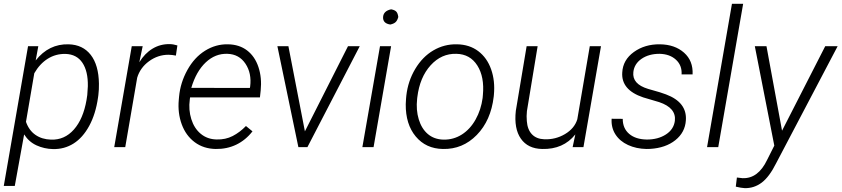

<svg xmlns="http://www.w3.org/2000/svg" viewBox="-33 -770 4405 1005"><path d="M244.1 10.3Q198.7 9.3 158.4 -9Q118.2 -27.3 93.3 -66.4L44.4 203.1H-13.2L113.8 -528.3H167.5L153.8 -453.6Q222.7 -541 326.2 -538.1Q400.4 -536.1 441.9 -482.9Q483.4 -429.7 484.9 -332Q485.4 -301.3 481.9 -272.5L480 -258.8Q467.8 -173.3 434.1 -111.3Q400.4 -49.3 352.1 -18.8Q303.7 11.7 244.1 10.3ZM423.8 -272.5 426.8 -318.8Q428.2 -397 398.4 -441.4Q368.7 -485.8 310.1 -487.8Q258.8 -488.8 217 -462.6Q175.3 -436.5 146.5 -386.7L103 -132.3Q118.7 -87.4 152.6 -64Q186.5 -40.5 233.9 -39.1Q304.7 -36.6 353.8 -92Q402.8 -147.5 419.9 -246.6Z M887.7 -479Q868.7 -482.9 849.1 -483.4Q793.5 -483.4 747.1 -449.5Q700.7 -415.5 685.1 -363.3L622.6 0H564.9L656.7 -528.3H713.9L696.3 -444.3Q725.1 -491.2 765.9 -515.6Q806.6 -540 855.5 -539.1Q872.6 -539.1 895.5 -532.2Z M1096.2 9.8Q1032.7 8.8 986.3 -25.6Q939.9 -60.1 918.2 -119.4Q896.5 -178.7 902.8 -247.6L904.3 -264.2Q911.1 -337.4 947.8 -403.6Q984.4 -469.7 1040.5 -504.6Q1096.7 -539.6 1160.6 -538.1Q1219.7 -537.1 1260.5 -505.9Q1301.3 -474.6 1319.8 -418.9Q1338.4 -363.3 1331.5 -295.9L1327.6 -260.3H961.9L960.4 -248.5Q953.1 -195.3 968.3 -146.7Q983.4 -98.1 1017.8 -69.6Q1052.2 -41 1100.6 -40Q1147.5 -38.6 1185.1 -58.1Q1222.7 -77.6 1254.4 -110.4L1288.6 -82.5Q1252.9 -36.6 1203.9 -12.9Q1154.8 10.7 1096.2 9.8ZM1157.7 -488.3Q1094.2 -490.7 1043.9 -443.4Q993.7 -396 968.3 -310.1L1274.9 -309.6L1276.4 -316.9Q1285.2 -386.2 1252 -436.3Q1218.8 -486.3 1157.7 -488.3Z M1563 -82.5 1788.6 -528.3H1850.1L1576.2 0H1528.8L1418.9 -528.3H1476.6Z M1922.4 0H1863.8L1956.1 -528.3H2014.2ZM1972.2 -681.2Q1974.6 -712.9 2014.2 -721.2Q2033.2 -717.8 2041.3 -709.2Q2049.3 -700.7 2051.8 -681.2Q2046.9 -662.6 2037.6 -654.1Q2028.3 -645.5 2009.8 -641.6Q1970.2 -647.5 1972.2 -681.2Z M2093.8 -269Q2102.5 -345.7 2140.6 -409.4Q2178.7 -473.1 2235.6 -506.3Q2292.5 -539.6 2358.9 -538.1Q2424.3 -537.1 2470.5 -502.2Q2516.6 -467.3 2537.8 -407Q2559.1 -346.7 2552.2 -273.4L2551.3 -264.2Q2536.6 -139.2 2462.6 -63.5Q2388.7 12.2 2285.2 9.8Q2196.3 8.3 2143.1 -55.7Q2089.8 -119.6 2090.8 -224.6L2092.3 -252.4ZM2150.4 -252.4Q2144 -194.3 2158.9 -145.3Q2173.8 -96.2 2206.5 -68.4Q2239.3 -40.5 2288.1 -39.1Q2340.8 -38.1 2384.5 -65.9Q2428.2 -93.8 2456.5 -144.5Q2484.9 -195.3 2493.2 -256.8L2494.6 -272.9Q2503.4 -367.2 2465.6 -427Q2427.7 -486.8 2356 -488.3Q2277.8 -490.7 2220.9 -428Q2164.1 -365.2 2151.4 -261.2Z M2978.5 -66.4Q2915.5 12.7 2804.7 9.8Q2730 8.3 2693.4 -44.2Q2656.7 -96.7 2667 -189.9L2723.6 -528.3H2781.2L2725.1 -188.5Q2722.2 -162.1 2724.6 -136.2Q2728 -91.3 2751.5 -66.9Q2774.9 -42.5 2815.9 -41Q2874.5 -38.6 2924.3 -68.1Q2974.1 -97.7 2988.8 -145.5L3054.2 -528.3H3112.8L3021 0H2964.4Z M3499.5 -137.7Q3507.3 -205.1 3417.5 -235.4L3333.5 -260.3Q3217.8 -299.3 3224.1 -390.6Q3227.5 -456.5 3284.9 -497.8Q3342.3 -539.1 3421.4 -538.1Q3499 -537.1 3547.4 -494.4Q3595.7 -451.7 3592.3 -380.4H3534.7Q3537.6 -427.7 3505.1 -457.5Q3472.7 -487.3 3418.9 -488.3Q3363.3 -488.3 3325.2 -462.2Q3287.1 -436 3282.2 -393.1Q3274.9 -330.1 3359.4 -304.7L3420.4 -287.1L3453.1 -275.9Q3563.5 -234.4 3557.1 -140.6Q3553.2 -77.1 3502.2 -36.4Q3451.2 4.4 3370.6 9.3L3350.6 9.8Q3297.4 8.8 3254.4 -11Q3211.4 -30.8 3188.5 -66.4Q3165.5 -102.1 3168.5 -148.4L3226.6 -147.9Q3226.6 -98.1 3260.3 -69.3Q3293.9 -40.5 3353 -39.6Q3411.6 -39.6 3452.6 -66.2Q3493.7 -92.8 3499.5 -137.7Z M3726.6 0H3668L3798.3 -750H3856.9Z M4060.5 -85.9 4286.6 -528.3H4351.6L4029.3 85Q3993.7 156.2 3953.9 186Q3914.1 215.8 3865.2 214.8Q3846.7 213.9 3818.4 207L3824.2 159.2L3853.5 162.6Q3935.5 166 3982.9 65.9L4020 -7.8L3918 -528.3H3979Z"/></svg>

Font: RobotoInd Light
Style: Italic
Weight: 300
Italic angle: -12°
Designer: Google
Version: Version 2.001151; 2014